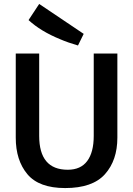

<svg xmlns="http://www.w3.org/2000/svg" viewBox="-20 -949 676 975"><path d="M60 -677H179V-259Q179 -87 324 -87Q390 -87 423 -131.5Q456 -176 456 -259V-677H576V-250Q576 -135 513 -64.5Q450 6 311 6Q178 6 119 -64.5Q60 -135 60 -250ZM405 -777 376 -718Q324 -733 285 -750Q187 -790 125 -847L179 -929Z"/></svg>

Font: Amaranth
Style: Regular
Weight: 400
Designer: Gesine Todt
Foundry: Gesine Todt
Version: Version 1.000